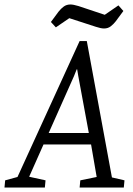

<svg xmlns="http://www.w3.org/2000/svg" viewBox="-67 -836 595 856"><path d="M-47 0 -44 -32 11 -47 288 -653H320L432 -45L488 -32L485 0H288L291 -32L364 -47L339 -192H127L63 -48L136 -32L133 0ZM150 -243H329L282 -497L277 -527H275L263 -497ZM397 -709Q383 -709 360.5 -716.5Q338 -724 319 -730L242 -755L182 -714L160 -738L194 -784Q205 -798 217.5 -807Q230 -816 247 -816Q260 -816 283 -809Q306 -802 325 -795L400 -770L461 -812L483 -787L449 -741Q439 -728 426.5 -718.5Q414 -709 397 -709Z"/></svg>

Font: Faustina Light
Style: Italic
Weight: 300
Italic angle: -8°
Designer: Alfonso Garcia
Foundry: http://www.omnibus-type.com
Version: Version 1.200